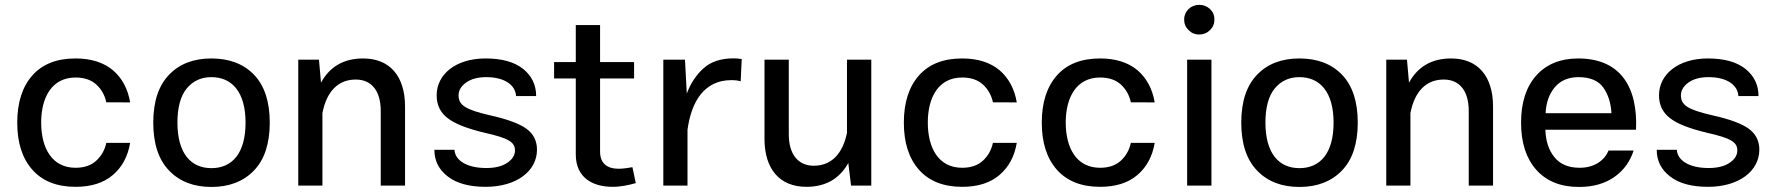

<svg xmlns="http://www.w3.org/2000/svg" viewBox="-20 -757 7242 783"><path d="M288.1 -518.6C211.4 -518.6 152.8 -495.6 111.8 -449.2C70.8 -402.8 50.3 -338.4 50.3 -256.8C50.3 -175.3 70.8 -111.3 111.8 -64.9C152.8 -18.6 211.4 4.9 288.1 4.9C352.1 4.9 402.8 -11.2 440.4 -43.5C478 -75.7 501.5 -119.1 510.7 -174.3H413.6C407.2 -145.5 394 -121.6 373 -102.1C352.1 -82.5 323.7 -72.8 288.1 -72.8C191.4 -72.8 147.9 -153.8 147.9 -257.3C147.9 -360.4 191.9 -440.9 288.1 -440.9C323.7 -440.9 352.1 -431.2 373 -412.1C394 -392.6 407.2 -368.7 413.6 -339.8L510.7 -339.4C501.5 -394.5 478 -438.5 440.4 -470.7C402.3 -502.4 351.6 -518.6 288.1 -518.6Z M842.3 -518.6C769.5 -518.6 711.9 -496.6 669.4 -452.1C626.5 -407.7 605 -342.3 605 -256.8C605 -171.4 626.5 -106 669.4 -61.5C711.9 -17.1 769.5 5.4 842.3 5.4C915 5.4 972.7 -17.1 1015.6 -61.5C1058.6 -106 1080.1 -171.4 1080.1 -256.8C1080.1 -342.3 1058.6 -407.7 1016.1 -452.1C973.1 -496.6 915 -518.6 842.3 -518.6ZM842.3 -442.4C926.3 -442.4 981.4 -381.3 981.4 -256.8C981.4 -131.8 926.8 -71.3 842.3 -71.3C758.3 -71.3 703.6 -131.8 703.6 -256.8C703.6 -318.8 716.3 -365.7 741.7 -396.5C767.1 -427.2 800.8 -442.4 842.3 -442.4Z M1294.9 -295.9C1312 -384.3 1358.9 -432.6 1430.7 -432.6C1496.6 -432.6 1532.7 -384.8 1532.7 -304.7V0H1631.8V-322.8C1631.8 -445.8 1570.3 -518.6 1460.9 -518.6C1382.3 -518.6 1325.2 -485.8 1289.1 -419.9L1280.8 -513.7H1196.3V0H1294.9Z M1960 -518.6C1838.4 -518.6 1760.7 -453.6 1760.7 -368.2C1760.7 -329.6 1775.4 -298.8 1804.7 -275.9C1833.5 -252.9 1883.8 -232.9 1955.6 -215.8C2055.2 -193.4 2080.1 -177.2 2080.1 -143.1C2080.1 -123.5 2069.3 -106.9 2048.3 -92.8C2027.3 -78.6 1998.5 -71.8 1962.9 -71.8C1881.3 -71.8 1835.4 -104.5 1833.5 -146H1751.5C1751.5 -101.6 1769.5 -65.4 1805.7 -37.6C1841.8 -9.3 1893.6 4.9 1960.9 4.9C2087.4 4.9 2169.9 -60.1 2169.9 -146.5C2169.9 -182.1 2155.8 -210.9 2127 -231.9C2098.1 -252.9 2048.8 -271 1979 -286.6C1877 -310.1 1850.1 -328.6 1850.1 -368.2C1850.1 -388.2 1860.4 -405.8 1880.9 -420.4C1901.4 -435.1 1928.7 -442.4 1963.4 -442.4C2039.6 -442.4 2082.5 -408.7 2084.5 -365.2H2166.5C2166.5 -410.6 2148.9 -447.3 2113.3 -476.1C2077.6 -504.4 2026.9 -518.6 1960 -518.6Z M2559.1 -75.2C2544.9 -72.8 2522.5 -68.8 2503.4 -68.8C2456.1 -68.8 2427.2 -90.8 2427.2 -138.2V-437H2565.9V-503.9H2427.2V-654.8H2328.1V-503.9H2239.7V-437H2328.1V-127.4C2328.1 -33.2 2395.5 4.9 2478.5 4.9C2511.2 4.9 2543.9 -2 2572.8 -10.3Z M2685.1 0H2783.7V-227.1C2799.3 -344.2 2853 -430.2 2962.4 -430.2C2978 -430.2 2990.7 -428.7 3000.5 -425.3L3004.9 -516.1C2994.6 -518.1 2983.4 -519 2971.2 -519C2919.9 -519 2878.9 -505.4 2849.1 -478.5C2819.3 -451.7 2796.4 -417 2780.8 -375.5L2773.4 -513.7H2685.1Z M3097.7 -190.9C3097.7 -67.9 3159.2 4.9 3268.6 4.9C3346.2 4.9 3403.3 -27.3 3439.5 -92.3L3450.7 0H3533.2V-513.7H3434.1V-215.3C3416.5 -128.9 3369.6 -81.1 3298.8 -81.1C3233.9 -81.1 3196.8 -128.9 3196.8 -209V-513.7H3097.7Z M3903.8 -518.6C3827.1 -518.6 3768.6 -495.6 3727.5 -449.2C3686.5 -402.8 3666 -338.4 3666 -256.8C3666 -175.3 3686.5 -111.3 3727.5 -64.9C3768.6 -18.6 3827.1 4.9 3903.8 4.9C3967.8 4.9 4018.6 -11.2 4056.2 -43.5C4093.8 -75.7 4117.2 -119.1 4126.5 -174.3H4029.3C4022.9 -145.5 4009.8 -121.6 3988.8 -102.1C3967.8 -82.5 3939.5 -72.8 3903.8 -72.8C3807.1 -72.8 3763.7 -153.8 3763.7 -257.3C3763.7 -360.4 3807.6 -440.9 3903.8 -440.9C3939.5 -440.9 3967.8 -431.2 3988.8 -412.1C4009.8 -392.6 4022.9 -368.7 4029.3 -339.8L4126.5 -339.4C4117.2 -394.5 4093.8 -438.5 4056.2 -470.7C4018.1 -502.4 3967.3 -518.6 3903.8 -518.6Z M4466.3 -518.6C4389.6 -518.6 4331.1 -495.6 4290 -449.2C4249 -402.8 4228.5 -338.4 4228.5 -256.8C4228.5 -175.3 4249 -111.3 4290 -64.9C4331.1 -18.6 4389.6 4.9 4466.3 4.9C4530.3 4.9 4581.1 -11.2 4618.7 -43.5C4656.2 -75.7 4679.7 -119.1 4689 -174.3H4591.8C4585.4 -145.5 4572.3 -121.6 4551.3 -102.1C4530.3 -82.5 4502 -72.8 4466.3 -72.8C4369.6 -72.8 4326.2 -153.8 4326.2 -257.3C4326.2 -360.4 4370.1 -440.9 4466.3 -440.9C4502 -440.9 4530.3 -431.2 4551.3 -412.1C4572.3 -392.6 4585.4 -368.7 4591.8 -339.8L4689 -339.4C4679.7 -394.5 4656.2 -438.5 4618.7 -470.7C4580.6 -502.4 4529.8 -518.6 4466.3 -518.6Z M4809.1 -677.2C4809.1 -660.2 4814.9 -646 4827.1 -634.3C4838.9 -622.1 4853.5 -616.2 4870.6 -616.2C4887.7 -616.2 4902.3 -622.1 4914.6 -634.3C4926.8 -646 4932.6 -660.2 4932.6 -677.2C4932.6 -694.3 4926.8 -708.5 4914.6 -720.2C4902.3 -731.4 4887.7 -737.3 4870.6 -737.3C4835.9 -737.3 4809.1 -710.9 4809.1 -677.2ZM4821.3 0H4920.4V-513.7H4821.3Z M5279.3 -518.6C5206.5 -518.6 5148.9 -496.6 5106.4 -452.1C5063.5 -407.7 5042 -342.3 5042 -256.8C5042 -171.4 5063.5 -106 5106.4 -61.5C5148.9 -17.1 5206.5 5.4 5279.3 5.4C5352.1 5.4 5409.7 -17.1 5452.6 -61.5C5495.6 -106 5517.1 -171.4 5517.1 -256.8C5517.1 -342.3 5495.6 -407.7 5453.1 -452.1C5410.2 -496.6 5352.1 -518.6 5279.3 -518.6ZM5279.3 -442.4C5363.3 -442.4 5418.5 -381.3 5418.5 -256.8C5418.5 -131.8 5363.8 -71.3 5279.3 -71.3C5195.3 -71.3 5140.6 -131.8 5140.6 -256.8C5140.6 -318.8 5153.3 -365.7 5178.7 -396.5C5204.1 -427.2 5237.8 -442.4 5279.3 -442.4Z M5731.9 -295.9C5749 -384.3 5795.9 -432.6 5867.7 -432.6C5933.6 -432.6 5969.7 -384.8 5969.7 -304.7V0H6068.8V-322.8C6068.8 -445.8 6007.3 -518.6 5897.9 -518.6C5819.3 -518.6 5762.2 -485.8 5726.1 -419.9L5717.8 -513.7H5633.3V0H5731.9Z M6651.9 -228C6659.7 -403.3 6587.4 -518.6 6416 -518.6C6344.2 -518.6 6287.1 -495.6 6245.6 -449.7C6204.1 -403.3 6183.1 -339.4 6183.1 -256.8C6183.1 -174.3 6204.1 -110.4 6245.6 -64C6287.1 -17.6 6344.7 5.4 6419.4 5.4C6477.5 5.4 6525.4 -8.3 6564 -35.6C6602.1 -62.5 6627.9 -98.6 6642.1 -143.1H6540C6523.9 -104 6483.4 -72.8 6422.4 -72.8C6377 -72.8 6342.8 -86.9 6319.3 -115.7C6295.9 -144.5 6283.7 -181.6 6282.2 -228ZM6283.2 -295.4C6285.2 -338.9 6297.9 -374.5 6321.3 -401.9C6344.2 -428.7 6376.5 -442.4 6417 -442.4C6464.4 -442.4 6498 -428.2 6518.1 -400.4C6538.1 -372.6 6549.3 -337.4 6551.8 -295.4Z M6944.8 -518.6C6823.2 -518.6 6745.6 -453.6 6745.6 -368.2C6745.6 -329.6 6760.3 -298.8 6789.6 -275.9C6818.4 -252.9 6868.7 -232.9 6940.4 -215.8C7040 -193.4 7064.9 -177.2 7064.9 -143.1C7064.9 -123.5 7054.2 -106.9 7033.2 -92.8C7012.2 -78.6 6983.4 -71.8 6947.8 -71.8C6866.2 -71.8 6820.3 -104.5 6818.4 -146H6736.3C6736.3 -101.6 6754.4 -65.4 6790.5 -37.6C6826.7 -9.3 6878.4 4.9 6945.8 4.9C7072.3 4.9 7154.8 -60.1 7154.8 -146.5C7154.8 -182.1 7140.6 -210.9 7111.8 -231.9C7083 -252.9 7033.7 -271 6963.9 -286.6C6861.8 -310.1 6835 -328.6 6835 -368.2C6835 -388.2 6845.2 -405.8 6865.7 -420.4C6886.2 -435.1 6913.6 -442.4 6948.2 -442.4C7024.4 -442.4 7067.4 -408.7 7069.3 -365.2H7151.4C7151.4 -410.6 7133.8 -447.3 7098.1 -476.1C7062.5 -504.4 7011.7 -518.6 6944.8 -518.6Z"/></svg>

Font: Estedad Medium
Style: Regular
Weight: 500
Designer: Amin Abedi
Version: Version 7.3